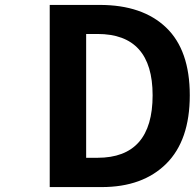

<svg xmlns="http://www.w3.org/2000/svg" viewBox="-20 -760 791 780"><path d="M182 0V-740H385Q559 -740 655 -648Q751 -556 751 -373Q751 -190 655.5 -95Q560 0 393 0ZM330 -119H376Q600 -119 600 -373Q600 -622 376 -622H330Z"/></svg>

Font: NotoSansHansBold
Style: Bold
Weight: 700
Designer: Ryoko NISHIZUKA  (kana & ideographs); Paul D. Hunt (Latin, Greek & Cyrillic); Wenlong ZHANG  (bopomofo); Sandoll Communi
Foundry: Adobe Systems Incorporated
Version: Version 1.00;December 8, 2021;FontCreator 13.0.0.2675 64-bit